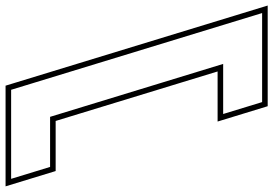

<svg xmlns="http://www.w3.org/2000/svg" viewBox="-427 -622 982 690"><g transform="rotate(90 64.0 -277.0)"><path d="M15.9 -728H85.9L128.7 -588H58.7H-51.3L138.9 34H248.9H318.9L361.7 174H291.7H111.7H41.7L20.3 104L-212.7 -658L-234.1 -728H-164.1ZM100.7 -748H-261.1L26.9 194H388.7L333.7 14H153.7L-24.2 -568H155.8Z"/></g></svg>

Font: Nordica Plus
Style: NordicaClassicRgExtOpOblOl
Weight: 500
Version: Version 1.01